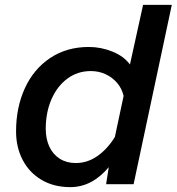

<svg xmlns="http://www.w3.org/2000/svg" viewBox="-20 -757 726 789"><path d="M514 -492 568 -737H686L529 0H416L427 -70Q358 12 269 12Q201 12 150.5 -18Q100 -48 73 -100Q46 -152 46 -217Q46 -315 82 -394Q118 -473 186 -518.5Q254 -564 345 -564Q395 -564 442 -545Q489 -526 514 -492ZM291 -87Q339 -87 380 -115.5Q421 -144 452 -194L488 -363Q481 -393 461.5 -416Q442 -439 414 -452Q386 -465 353 -465Q299 -465 257 -434Q215 -403 191.5 -349Q168 -295 168 -228Q168 -186 183 -154Q198 -122 226 -104.5Q254 -87 291 -87Z"/></svg>

Font: Azeret Mono Medium
Style: Italic
Weight: 500
Italic angle: -12°
Designer: Martin Vácha
Foundry: Displaay
Version: Version 1.000; Glyphs 3.0.3, build 3074